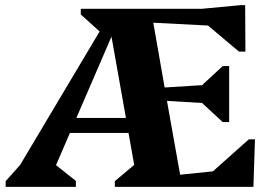

<svg xmlns="http://www.w3.org/2000/svg" viewBox="-20 -724 1043 744"><path d="M2 0V-22L58 -85L366 -602L293 -668V-690H763L912 -704H930L931 -524H906L786 -625L574 -636L618 -385L763 -394L843 -468H868V-251H843L763 -325L627 -333L678 -47L805 -60L944 -184H968L962 0H425V-22L500 -85L478 -209H251L197 -84L274 -23V0ZM276 -267H468L412 -582Z"/></svg>

Font: Platypi
Style: Bold
Weight: 700
Designer: David Sargent
Foundry: Bolt Cutter Type
Version: Version 1.200; ttfautohint (v1.8.4.7-5d5b)